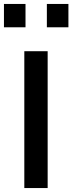

<svg xmlns="http://www.w3.org/2000/svg" viewBox="-48 -951 366 971"><path d="M75 0V-692H193V0ZM-28 -813V-931H81V-813ZM189 -813V-931H298V-813Z"/></svg>

Font: TypoPRO Titillium Maps
Style: 800 wt
Weight: 800
Designer: Campivisivi
Foundry: Accademia di Belle Arti di Urbino and students of MA course of Visual design
Version: Version 001.001